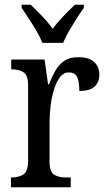

<svg xmlns="http://www.w3.org/2000/svg" viewBox="-20 -786 449 806"><path d="M26 0V-41H29Q58 -41 78 -53.5Q98 -66 98 -113V-427Q98 -471 78 -483Q58 -495 30 -495H27V-536H167L182 -431H185Q197 -462 212 -488.5Q227 -515 250 -530.5Q273 -546 309 -546Q353 -546 375 -526Q397 -506 397 -472Q397 -441 377 -422.5Q357 -404 313 -404Q313 -445 303.5 -463.5Q294 -482 269 -482Q247 -482 232 -462.5Q217 -443 207 -411Q197 -379 192.5 -342.5Q188 -306 188 -273V-108Q188 -64 207.5 -52.5Q227 -41 255 -41H277V0ZM158 -606Q149 -629 133.5 -655.5Q118 -682 101 -708Q84 -734 71 -753V-766H109Q132 -744 157 -718Q182 -692 201 -665Q221 -692 246 -718Q271 -744 294 -766H332V-753Q318 -734 301.5 -708Q285 -682 269.5 -655.5Q254 -629 245 -606Z"/></svg>

Font: Noto Serif Ethiopic Condensed
Style: Regular
Weight: 400
Width: 3
Designer: Monotype Design Team
Foundry: Monotype Imaging Inc.
Version: Version 2.102; ttfautohint (v1.8.4.7-5d5b)